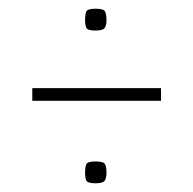

<svg xmlns="http://www.w3.org/2000/svg" viewBox="-20 -424 443 440"><path d="M54 -193V-222H349V-193ZM199 -354Q181 -354 178 -360Q175 -366 175 -378Q175 -392 178 -398Q181 -404 199 -404Q217 -404 220.5 -398Q224 -392 224 -378Q224 -366 220 -360Q216 -354 199 -354ZM199 -4Q181 -4 178 -10Q175 -16 175 -28Q175 -42 178 -48Q181 -54 199 -54Q217 -54 220.5 -48Q224 -42 224 -28Q224 -16 220 -10Q216 -4 199 -4Z"/></svg>

Font: Smooch Sans
Style: Regular
Weight: 400
Designer: Robert E. Leuschke
Foundry: Robert E. Leuschke
Version: Version 1.010; ttfautohint (v1.8.3)